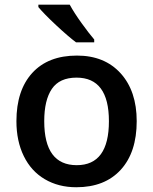

<svg xmlns="http://www.w3.org/2000/svg" viewBox="-20 -786 651 816"><path d="M49.8 0ZM561 -271Q561 -138.7 493.2 -64.5Q425.3 9.8 304.2 9.8Q228.5 9.8 170.4 -24.4Q112.3 -58.6 81.1 -122.6Q49.8 -186.5 49.8 -271Q49.8 -402.3 117.2 -476.1Q184.6 -549.8 307.1 -549.8Q424.3 -549.8 492.7 -474.4Q561 -398.9 561 -271ZM168 -271Q168 -84 306.2 -84Q442.9 -84 442.9 -271Q442.9 -456.1 305.2 -456.1Q232.9 -456.1 200.4 -408.2Q168 -360.4 168 -271ZM303.2 -606Q269.5 -631.3 218 -679.4Q166.5 -727.5 143.1 -755.9V-766.1H276.4Q294.9 -731.9 326.9 -687.5Q358.9 -643.1 380.4 -618.2V-606Z"/></svg>

Font: Open Sans Semibold
Style: Regular
Weight: 600
Foundry: Ascender Corporation
Version: Version 1.10